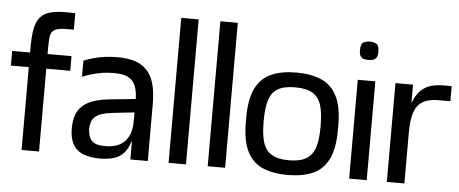

<svg xmlns="http://www.w3.org/2000/svg" viewBox="-57 -1073 2936 1227"><g transform="rotate(5 1410.5 -459.5)"><path d="M116 -494V-670Q116 -763.7 135.7 -814.3Q155.3 -865 201.7 -884Q248 -903 327.3 -901.7L381.7 -901V-795H349Q304 -795.7 279 -789.3Q254 -783 243.3 -767.7Q232.7 -752.3 230.3 -726.5Q228 -700.7 228 -662V-494ZM116 0V-634H228V0ZM1 -531.3V-625.3H381.7V-531.3Z M814 0V-307Q814 -313 814 -322.3Q814 -331.7 814.3 -341.8Q814.7 -352 814.7 -360.8Q814.7 -369.7 814.7 -373.7Q814.7 -425.3 804.7 -458.3Q794.7 -491.3 774.7 -509.3Q754.7 -527.3 726.5 -534.3Q698.3 -541.3 662 -541.3Q608.7 -541.3 559.3 -530.7Q510 -520 460 -500V-603Q514.7 -625 565.8 -634.3Q617 -643.7 672 -644Q747.7 -644.7 797 -625.5Q846.3 -606.3 874.5 -569.7Q902.7 -533 914.2 -481.3Q925.7 -429.7 925.7 -365.3V0ZM623 11Q561.7 11.3 518.3 -4Q475 -19.3 451.3 -54Q427.7 -88.7 424 -146Q420.3 -214 440.3 -261Q460.3 -308 510.5 -335.2Q560.7 -362.3 646 -371L834 -390.3V-304.3L671.3 -286.3Q597 -278.3 564.7 -250.8Q532.3 -223.3 535 -163.7Q538 -123 554 -102.5Q570 -82 597.3 -76Q624.7 -70 659.7 -71.3Q687 -72.3 714 -80.7Q741 -89 763.7 -108.2Q786.3 -127.3 800.2 -161.3Q814 -195.3 814 -247.3L832 -113H810Q795 -64 768.7 -37.2Q742.3 -10.3 705.7 0Q669 10.3 623 11Z M1059 0V-930H1170.7V0Z M1310 0V-930H1421.7V0Z M1823.3 11Q1730.3 11 1664.3 -17Q1598.3 -45 1563.3 -113.5Q1528.3 -182 1528.3 -302V-332Q1528.3 -452 1563 -520.5Q1597.7 -589 1663.7 -617.5Q1729.7 -646 1823.3 -646Q1916 -646 1982 -618Q2048 -590 2083.3 -521.5Q2118.7 -453 2118.7 -332V-302Q2118.7 -182 2083.3 -113.5Q2048 -45 1982 -17Q1916 11 1823.3 11ZM1823.4 -83.3Q1895 -83.3 1934.8 -107.7Q1974.7 -132 1990.5 -182.2Q2006.3 -232.5 2006.3 -309.9V-324.7Q2006.3 -403 1990.8 -453Q1975.3 -503 1935.6 -527.2Q1896 -551.3 1823.6 -551.3Q1750.3 -551.3 1711 -527.1Q1671.7 -502.9 1656.5 -452.8Q1641.3 -402.7 1641.3 -324.7V-309.9Q1641.3 -232.7 1656.7 -182.3Q1672 -132 1711.9 -107.7Q1751.8 -83.3 1823.4 -83.3Z M2217.3 0V-634H2330V0ZM2273.3 -766.3Q2256.7 -766.3 2243.2 -770.3Q2229.7 -774.3 2222.2 -786.7Q2214.7 -799 2214.7 -825.2Q2214.7 -864.4 2231.7 -874.2Q2248.7 -884 2273.7 -884Q2298.7 -884 2315.7 -874.2Q2332.7 -864.4 2332.7 -825.2Q2332.7 -799 2324.8 -786.7Q2317 -774.3 2303.5 -770.3Q2290 -766.3 2273.3 -766.3Z M2459 0V-634H2571.7V-521.7H2574.7Q2592 -567 2618 -594.2Q2644 -621.3 2680.2 -633.7Q2716.3 -646 2764.3 -646H2818.7V-549.3H2744.3Q2677.3 -549.3 2639.8 -525.7Q2602.3 -502 2587 -453.3Q2571.7 -404.7 2571.7 -328V0Z"/></g></svg>

Font: Matangi Light
Style: Regular
Weight: 300
Designer: Prashant Pant
Foundry: The Graphic Ant
Version: Version 3.002